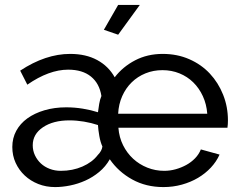

<svg xmlns="http://www.w3.org/2000/svg" viewBox="-20 -750 973 780"><path d="M460 -609 402 -629 460 -730H548ZM204 10Q167 10 135.5 -2.5Q104 -15 80.5 -37Q57 -59 43.5 -88.5Q30 -118 30 -153Q30 -189 46 -218.5Q62 -248 91 -269Q120 -290 160.5 -302Q201 -314 249 -314Q283 -314 316.5 -308.5Q350 -303 378 -294Q380 -310 383 -328Q386 -346 392 -360Q384 -411 349.5 -439Q315 -467 257 -467Q179 -467 91 -406L62 -463Q165 -531 265 -531Q329 -531 375 -506Q421 -481 446 -436Q479 -479 529 -505Q579 -531 641 -531Q700 -531 749 -509.5Q798 -488 832.5 -451Q867 -414 886.5 -365Q906 -316 906 -261Q906 -255 905.5 -245.5Q905 -236 904 -231H461Q464 -192 480 -160Q496 -128 521 -105Q546 -82 578.5 -69Q611 -56 647 -56Q671 -56 694 -62.5Q717 -69 737 -80Q757 -91 772.5 -107Q788 -123 796 -143L872 -122Q859 -93 836.5 -69Q814 -45 784.5 -27.5Q755 -10 719 0Q683 10 644 10Q573 10 517 -21Q461 -52 426 -103Q409 -73 383 -51.5Q357 -30 327 -16.5Q297 -3 265 3.5Q233 10 204 10ZM227 -56Q275 -56 315 -73.5Q355 -91 377 -120Q394 -137 396 -155Q388 -172 383.5 -197.5Q379 -223 378 -242Q351 -251 321 -256Q291 -261 262 -261Q196 -261 154.5 -233Q113 -205 113 -160Q113 -138 122 -119Q131 -100 146 -86Q161 -72 182 -64Q203 -56 227 -56ZM822 -288Q819 -327 804 -359.5Q789 -392 765 -415.5Q741 -439 709 -452Q677 -465 640 -465Q603 -465 571 -452Q539 -439 515 -415.5Q491 -392 476.5 -359.5Q462 -327 460 -288Z"/></svg>

Font: Raleway Medium Alt1
Style: Regular
Weight: 500
Designer: Matt McInerney, Pablo Impallari, Rodrigo Fuenzalida
Foundry: Matt McInerney, Pablo Impallari, Rodrigo Fuenzalida
Version: Version 3.000g; ttfautohint (v1.5) -l 8 -r 28 -G 28 -x 14 -D